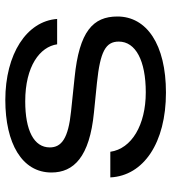

<svg xmlns="http://www.w3.org/2000/svg" viewBox="18 -634 629 704"><g transform="rotate(-90 332.0 -281.5)"><path d="M624 -165C624 -254 570 -305 400 -322L276 -335C177 -345 144 -370 144 -413C144 -471 206 -503 313 -503C442 -503 513 -449 522 -386H615C607 -498 486 -576 318 -576C159 -576 52 -515 52 -407C52 -325 109 -267 272 -251L381 -240C496 -228 532 -208 532 -160C532 -98 462 -61 346 -61C226 -61 139 -113 128 -191H34C40 -69 161 13 345 13C522 13 624 -58 624 -165Z"/></g></svg>

Font: Bounded Light
Style: Regular
Weight: 300
Designer: Vlad Churkin
Version: Version 3.0